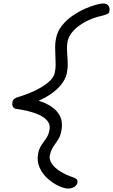

<svg xmlns="http://www.w3.org/2000/svg" viewBox="-20 -827 654 1111"><path d="M374 264Q352 264 319.5 249Q287 234 256.5 207Q226 180 209 142.5Q192 105 201 60Q207 31 220.5 11.5Q234 -8 247.5 -27Q261 -46 266 -74Q273 -108 250.5 -132Q228 -156 183 -172Q138 -188 74 -197Q60 -199 54.5 -210Q49 -221 52 -237Q54 -248 62 -254.5Q70 -261 83 -265Q132 -279 179 -301Q226 -323 258.5 -350Q291 -377 297 -406Q302 -430 302 -454.5Q302 -479 300.5 -504Q299 -529 299 -554Q299 -579 304 -604Q312 -646 338.5 -679Q365 -712 400 -736Q435 -760 471 -776Q507 -792 535.5 -799.5Q564 -807 577 -807Q598 -807 607.5 -794Q617 -781 613 -762Q612 -752 601.5 -746.5Q591 -741 571 -736Q520 -725 477 -702.5Q434 -680 406 -650.5Q378 -621 371 -587Q367 -564 367.5 -542.5Q368 -521 370 -499Q372 -477 372 -453Q372 -429 366 -400Q359 -369 334 -337.5Q309 -306 267 -278Q225 -250 165 -229L171 -253Q226 -240 261 -220Q296 -200 314 -176.5Q332 -153 336.5 -126Q341 -99 335 -70Q329 -38 315.5 -18Q302 2 288.5 22Q275 42 268 74Q264 97 280.5 121Q297 145 329 165Q361 185 400 198Q420 205 425 212Q430 219 428 230Q425 245 410 254.5Q395 264 374 264Z"/></svg>

Font: Shantell Sans Light
Style: Italic
Weight: 300
Italic angle: -11°
Designer: Stephen Nixon, Anya Danilova, Shantell Martin
Foundry: Arrow Type
Version: Version 1.008;[ac192a2d6]